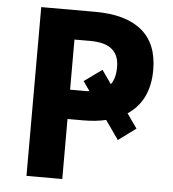

<svg xmlns="http://www.w3.org/2000/svg" viewBox="-52 -762 731 809"><g transform="rotate(5 314.0 -357.0)"><path d="M241.2 -377.9H312L323.2 -378.9L294.9 -418.9L370.1 -473.1L410.2 -416Q430.2 -441.4 430.2 -490.2Q430.2 -589.8 310.1 -589.8H241.2ZM583 -491.2Q583 -360.8 491.2 -299.8L534.2 -238.8L460 -184.1L403.8 -264.2Q361.8 -253.9 306.2 -253.9H241.2V0H89.8V-713.9H317.9Q447.8 -713.9 515.4 -658Q583 -602.1 583 -491.2Z"/></g></svg>

Font: OpenSans-Bold
Style: Bold
Weight: 700
Foundry: Ascender Corporation
Version: Version 1.10